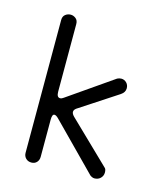

<svg xmlns="http://www.w3.org/2000/svg" viewBox="-76 -486 453 552"><g transform="rotate(15 150.0 -210.0)"><path d="M68 10Q58 10 51.5 3.5Q45 -3 45 -13V-408Q45 -419 52 -424.5Q59 -430 68 -430Q76 -430 83 -424.5Q90 -419 90 -408V-207Q90 -190 100 -190Q105 -190 110 -194L244 -287Q250 -290 256 -290Q265 -290 271.5 -283.5Q278 -277 278 -267Q278 -255 266 -247L153 -173Q146 -168 146 -162Q146 -156 153 -149L274 -32Q278 -29 279 -25Q280 -21 280 -17Q280 -7 273 0Q266 7 255 7Q249 7 242 2L109 -133Q102 -140 97 -140Q90 -140 90 -123V-13Q90 -3 84 3.5Q78 10 68 10Z"/></g></svg>

Font: Dongle Light
Style: Regular
Weight: 300
Designer: Yanghee Ryu
Foundry: Yanghee Ryu
Version: Version 2.000